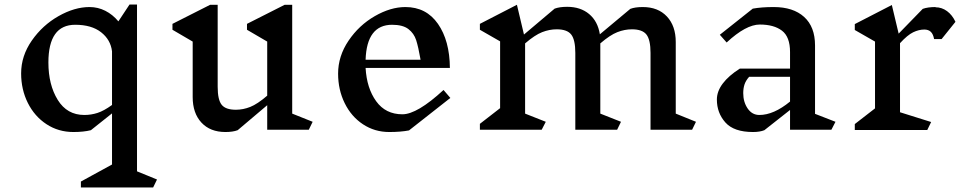

<svg xmlns="http://www.w3.org/2000/svg" viewBox="-20 -571 4233 845"><path d="M654 254H336V228L473 153V-72L380 2Q348 10 303 10Q237 10 184.5 -24.5Q132 -59 102.5 -118Q73 -177 73 -248Q73 -325 120 -392.5Q167 -460 237.5 -500Q308 -540 374 -540Q411 -540 443.5 -523.5Q476 -507 501 -477L550 -551H583V183L671 219ZM473 -109V-345Q467 -396 425 -429Q383 -462 311 -462Q193 -462 193 -296Q193 -198 234 -131.5Q275 -65 351 -65Q381 -65 409 -74Q437 -83 473 -109Z M1339 0H1156V-108L1026 2Q1005 10 972 10Q905 10 866.5 -31.5Q828 -73 828 -144V-388L739 -440V-466L905 -550H938V-189Q938 -132 955.5 -110Q973 -88 1018 -88Q1050 -88 1081.5 -100.5Q1113 -113 1156 -150V-388L1067 -440V-466L1233 -550H1266V-71L1356 -35Z M1780 3Q1743 10 1693 10Q1629 10 1577.5 -24Q1526 -58 1497 -117Q1468 -176 1468 -247Q1468 -324 1514 -392Q1560 -460 1629.5 -500Q1699 -540 1764 -540Q1856 -540 1907.5 -466Q1959 -392 1960 -272H1589Q1594 -183 1635.5 -125.5Q1677 -68 1751 -68Q1816 -68 1932 -175L1962 -140ZM1589 -308H1831Q1821 -365 1811.5 -394.5Q1802 -424 1777.5 -443Q1753 -462 1705 -462H1706Q1594 -462 1589 -308Z M3026 0H2843V-338Q2843 -396 2825 -419Q2807 -442 2761 -442Q2729 -442 2697 -429.5Q2665 -417 2622 -380V-71L2713 -35L2696 0H2512V-338Q2512 -396 2494 -419Q2476 -442 2430 -442Q2398 -442 2366 -429.5Q2334 -417 2291 -380V-71L2382 -35L2364 0H2092V-26L2181 -95V-389L2092 -440V-466L2255 -550L2286 -419L2421 -533Q2443 -541 2476 -541Q2535 -541 2573 -509Q2611 -477 2620 -420L2754 -532Q2775 -540 2809 -540Q2876 -540 2915 -498.5Q2954 -457 2954 -386V-71L3043 -35Z M3639 0H3457V-87L3344 2Q3324 10 3294 10Q3210 10 3172.5 -32Q3135 -74 3135 -133Q3135 -169 3161 -203.5Q3187 -238 3236 -269H3457V-342Q3457 -409 3421.5 -436Q3386 -463 3324 -463Q3263 -463 3178 -384L3148 -418L3293 -533Q3332 -540 3385 -540Q3471 -540 3519 -496.5Q3567 -453 3567 -371V-70L3657 -35ZM3457 -124V-233H3277Q3262 -216 3256.5 -199Q3251 -182 3251 -161Q3251 -122 3270.5 -93.5Q3290 -65 3322 -65Q3385 -65 3457 -124Z M4185 -475 4124 -399H4091Q4087 -421 4076.5 -431Q4066 -441 4048 -441Q4024 -441 3999 -429Q3974 -417 3941 -381V-77L4078 -34L4061 1H3742V-25L3831 -94V-388L3742 -439V-465L3905 -549L3935 -423L4041 -532Q4063 -540 4098 -540L4097 -539Q4125 -539 4148 -522Q4171 -505 4185 -475Z"/></svg>

Font: Inknut Antiqua Light
Style: Regular
Weight: 300
Designer: Claus Eggers Sørensen
Foundry: Claus Eggers Sørensen
Version: Version 1.003; ttfautohint (v1.8.2) -l 8 -r 50 -G 200 -x 14 